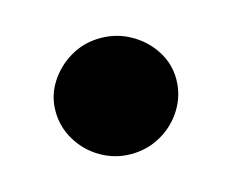

<svg xmlns="http://www.w3.org/2000/svg" viewBox="-45 -246 381 315"><g transform="rotate(-15 145.5 -88.5)"><path d="M145 10Q118 10 94.5 -3.5Q71 -17 57 -40Q43 -63 43 -90Q43 -116 57 -138Q71 -160 94 -173.5Q117 -187 145 -187Q173 -187 196.5 -173.5Q220 -160 234 -138Q248 -116 248 -90Q248 -63 234 -40Q220 -17 196.5 -3.5Q173 10 145 10Z"/></g></svg>

Font: REM Medium SemiBold
Style: Regular
Weight: 600
Version: Version 1.005;gftools[0.9.28]